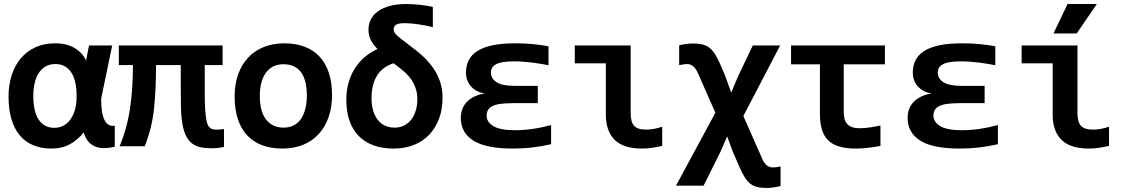

<svg xmlns="http://www.w3.org/2000/svg" viewBox="-20 -720 5538 945"><path d="M392.1 -68.8Q364.7 -32.7 325 -10.7Q285.2 11.2 233.9 11.2Q183.6 11.2 144.3 -4.9Q105 -21 77.9 -53Q50.8 -85 36.4 -133.1Q22 -181.2 22 -245.1Q22 -300.8 37.1 -348.6Q52.2 -396.5 81.3 -431.6Q110.4 -466.8 153.1 -486.8Q195.8 -506.8 251 -506.8Q307.6 -506.8 346.4 -484.1Q385.3 -461.4 403.8 -421.9L418 -496.1H532.2L478 -234.9V-229Q478 -160.6 494.9 -128.2Q511.7 -95.7 544.9 -101.1V2Q481.4 17.6 443.1 -1.5Q404.8 -20.5 392.1 -68.8ZM356.9 -249Q356.9 -326.2 329.3 -365.5Q301.8 -404.8 252.9 -404.8Q224.1 -404.8 203.4 -392.3Q182.6 -379.9 169.4 -358.6Q156.2 -337.4 150.1 -308.8Q144 -280.3 144 -248Q144 -170.4 170.9 -130.6Q197.8 -90.8 248 -90.8Q273.4 -90.8 293.7 -102.3Q314 -113.8 327.9 -134Q341.8 -154.3 349.4 -181.6Q356.9 -209 356.9 -241.2Z M1082.5 2.9Q1070.8 5.9 1054.4 7.8Q1038.1 9.8 1021.5 9.8Q997.6 9.8 974.9 6.3Q952.1 2.9 932.1 -9.3Q912.1 -21.5 898.7 -45.2Q885.3 -68.8 878.4 -107.2Q871.6 -145.5 870.6 -193.8Q869.6 -242.2 869.6 -399.9H748Q748 -285.6 738.5 -189.2Q729 -92.8 692.4 0H568.8Q606.4 -92.3 620.4 -188.7Q634.3 -285.2 634.3 -399.9H564.9V-496.1H1075.7V-399.9H987.8Q987.8 -282.7 987.8 -250.2Q987.8 -217.8 989.7 -183.6Q991.7 -149.4 996.3 -127Q1001 -104.5 1008.5 -95.7Q1016.1 -86.9 1025.4 -84.5Q1034.7 -82 1044.4 -82Q1053.2 -82 1063 -82.8Q1072.8 -83.5 1082.5 -85Z M1614.3 -252Q1614.3 -193.4 1597.7 -144.8Q1581.1 -96.2 1549.8 -61.5Q1518.6 -26.9 1473.1 -7.8Q1427.7 11.2 1369.6 11.2Q1314.5 11.2 1271 -4.9Q1227.5 -21 1197.3 -53Q1167 -85 1150.9 -133.1Q1134.8 -181.2 1134.8 -245.1Q1134.8 -304.2 1151.6 -352.5Q1168.5 -400.9 1200 -435.1Q1231.4 -469.2 1276.9 -488Q1322.3 -506.8 1379.4 -506.8Q1435.1 -506.8 1478.5 -490.5Q1522 -474.1 1552.2 -441.9Q1582.5 -409.7 1598.4 -362.1Q1614.3 -314.5 1614.3 -252ZM1490.2 -249Q1490.2 -326.2 1461.2 -365Q1432.1 -403.8 1375.5 -403.8Q1344.2 -403.8 1322.3 -391.6Q1300.3 -379.4 1286.1 -358.2Q1272 -336.9 1265.4 -308.6Q1258.8 -280.3 1258.8 -248Q1258.8 -170.4 1290 -131.1Q1321.3 -91.8 1375.5 -91.8Q1405.3 -91.8 1427.2 -103.8Q1449.2 -115.7 1462.9 -137Q1476.6 -158.2 1483.4 -187Q1490.2 -215.8 1490.2 -249Z M1837.9 -479Q1818.8 -497.6 1806.2 -521Q1793.5 -544.4 1793.5 -573.7Q1793.5 -601.6 1805.4 -624.8Q1817.4 -647.9 1840.8 -664.8Q1864.3 -681.6 1899.2 -690.9Q1934.1 -700.2 1980.5 -700.2Q2006.3 -700.2 2042.2 -696.8Q2078.1 -693.4 2110.4 -686V-586.4Q2070.8 -596.2 2033.7 -601.1Q1996.6 -606 1972.7 -606Q1941.4 -606 1929.4 -598.4Q1917.5 -590.8 1917.5 -576.2Q1917.5 -563.5 1927.2 -552.5Q1937 -541.5 1954.1 -528.8L2029.3 -470.7Q2065.9 -441.9 2090.8 -412.8Q2115.7 -383.8 2130.6 -354.5Q2145.5 -325.2 2151.9 -296.4Q2158.2 -267.6 2158.2 -240.2Q2158.2 -183.6 2141.6 -137.7Q2125 -91.8 2093.8 -58.3Q2062.5 -24.9 2017.8 -6.8Q1973.1 11.2 1917 11.2Q1861.8 11.2 1818.8 -4.4Q1775.9 -20 1745.8 -50.5Q1715.8 -81.1 1700.2 -125.7Q1684.6 -170.4 1684.6 -229Q1684.6 -272.9 1695.1 -311.3Q1705.6 -349.6 1725.3 -381.3Q1745.1 -413.1 1773.4 -437.7Q1801.8 -462.4 1837.9 -479ZM1917.5 -408.7Q1890.1 -399.9 1869.9 -385Q1849.6 -370.1 1836.7 -349.6Q1823.7 -329.1 1816.2 -301.3Q1808.6 -273.4 1808.6 -236.8Q1808.6 -170.4 1838.6 -131.1Q1868.7 -91.8 1922.4 -91.8Q1949.7 -91.8 1970.7 -103Q1991.7 -114.3 2005.9 -133.5Q2020 -152.8 2027.1 -178.5Q2034.2 -204.1 2034.2 -232.9Q2034.2 -274.4 2015.1 -310.8Q1996.1 -347.2 1958.5 -376.5Z M2679.7 -398.9Q2664.1 -401.9 2644.8 -405.3Q2625.5 -408.7 2604.2 -411.4Q2583 -414.1 2559.3 -416Q2535.6 -418 2511.2 -418Q2478 -418 2455.8 -414.3Q2433.6 -410.6 2420.4 -403.1Q2407.2 -395.5 2401.6 -385.3Q2396 -375 2396 -362.8Q2396 -349.6 2402.8 -337.2Q2409.7 -324.7 2423.6 -315.7Q2437.5 -306.6 2460 -302Q2482.4 -297.4 2513.7 -297.4H2627V-212.4H2505.9Q2465.3 -211.9 2441.2 -208.5Q2417 -205.1 2402.1 -197Q2387.2 -189 2381.1 -177.2Q2375 -165.5 2375 -150.9Q2375 -119.6 2408.2 -99.4Q2441.4 -79.1 2514.2 -79.1Q2555.7 -79.1 2600.6 -85.4Q2645.5 -91.8 2692.4 -104.5V-10.3Q2647.9 0 2601.1 5.6Q2554.2 11.2 2504.4 11.2Q2372.1 11.2 2310.1 -27.8Q2248 -66.9 2248 -140.1Q2248 -163.1 2255.6 -183.3Q2263.2 -203.6 2278.3 -219Q2293.5 -234.4 2315.7 -245.1Q2337.9 -255.9 2367.2 -259.8Q2345.7 -262.7 2328.4 -271.7Q2311 -280.8 2298.8 -294.2Q2286.6 -307.6 2280 -324.7Q2273.4 -341.8 2273.4 -361.8Q2273.4 -396 2286.6 -422.9Q2299.8 -449.7 2328.9 -468.5Q2357.9 -487.3 2404.1 -497.1Q2450.2 -506.8 2516.1 -506.8Q2562.5 -506.8 2602.8 -502.9Q2643.1 -499 2679.7 -492.2Z M3239.3 -2Q3217.3 3.4 3191.4 7.3Q3165.5 11.2 3140.1 11.2Q3048.3 11.2 3005.1 -32Q2961.9 -75.2 2961.9 -154.8V-408.2H2809.1V-496.1H3084V-166Q3084 -143.1 3087.9 -127.2Q3091.8 -111.3 3100.8 -101.3Q3109.9 -91.3 3124.3 -86.7Q3138.7 -82 3159.2 -82Q3177.7 -82 3198.5 -85.7Q3219.2 -89.4 3239.3 -96.2Z M3416 -357.9Q3403.8 -385.7 3390.1 -395.3Q3376.5 -404.8 3360.8 -404.8Q3345.2 -404.8 3322.8 -398.9V-497.1Q3337.9 -501 3356 -503.4Q3374 -505.9 3389.6 -505.9Q3418 -505.9 3438 -501Q3458 -496.1 3473.4 -483.6Q3488.8 -471.2 3501.7 -449.7Q3514.6 -428.2 3528.8 -395L3549.3 -346.2L3579.1 -264.2L3612.8 -344.7L3685.1 -496.1H3819.8L3638.7 -148.9L3731.9 62Q3742.2 85.4 3755.1 94.7Q3768.1 104 3783.7 104Q3793 104 3802.5 102.8Q3812 101.6 3821.8 99.1V195.8Q3801.3 200.7 3783.7 202.9Q3766.1 205.1 3753.9 205.1Q3726.1 205.1 3706.3 200.2Q3686.5 195.3 3671.6 183.1Q3656.7 170.9 3644.3 150.6Q3631.8 130.4 3618.7 100.1L3585.9 24.4L3559.1 -48.8L3527.3 24.4L3442.9 193.8H3307.1L3501 -165Z M4313.5 -2Q4286.6 3.4 4254.4 7.3Q4222.2 11.2 4192.9 11.2Q4144 11.2 4110.1 1Q4076.2 -9.3 4055.2 -30.3Q4034.2 -51.3 4024.9 -83.7Q4015.6 -116.2 4015.6 -161.1V-403.3H3873.5V-496.1H4335.4V-403.3H4132.8V-169.9Q4132.8 -150.9 4136.5 -135.7Q4140.1 -120.6 4149.2 -110.4Q4158.2 -100.1 4173.3 -94.5Q4188.5 -88.9 4211.4 -88.9Q4237.3 -88.9 4264.9 -93.3Q4292.5 -97.7 4313.5 -102.1Z M4878.9 -398.9Q4863.3 -401.9 4844 -405.3Q4824.7 -408.7 4803.5 -411.4Q4782.2 -414.1 4758.5 -416Q4734.9 -418 4710.4 -418Q4677.2 -418 4655 -414.3Q4632.8 -410.6 4619.6 -403.1Q4606.4 -395.5 4600.8 -385.3Q4595.2 -375 4595.2 -362.8Q4595.2 -349.6 4602.1 -337.2Q4608.9 -324.7 4622.8 -315.7Q4636.7 -306.6 4659.2 -302Q4681.6 -297.4 4712.9 -297.4H4826.2V-212.4H4705.1Q4664.6 -211.9 4640.4 -208.5Q4616.2 -205.1 4601.3 -197Q4586.4 -189 4580.3 -177.2Q4574.2 -165.5 4574.2 -150.9Q4574.2 -119.6 4607.4 -99.4Q4640.6 -79.1 4713.4 -79.1Q4754.9 -79.1 4799.8 -85.4Q4844.7 -91.8 4891.6 -104.5V-10.3Q4847.2 0 4800.3 5.6Q4753.4 11.2 4703.6 11.2Q4571.3 11.2 4509.3 -27.8Q4447.3 -66.9 4447.3 -140.1Q4447.3 -163.1 4454.8 -183.3Q4462.4 -203.6 4477.5 -219Q4492.7 -234.4 4514.9 -245.1Q4537.1 -255.9 4566.4 -259.8Q4544.9 -262.7 4527.6 -271.7Q4510.3 -280.8 4498 -294.2Q4485.8 -307.6 4479.2 -324.7Q4472.7 -341.8 4472.7 -361.8Q4472.7 -396 4485.8 -422.9Q4499 -449.7 4528.1 -468.5Q4557.1 -487.3 4603.3 -497.1Q4649.4 -506.8 4715.3 -506.8Q4761.7 -506.8 4802 -502.9Q4842.3 -499 4878.9 -492.2Z M5438.5 -2Q5416.5 3.4 5390.6 7.3Q5364.7 11.2 5339.4 11.2Q5247.6 11.2 5204.3 -32Q5161.1 -75.2 5161.1 -154.8V-408.2H5008.3V-496.1H5283.2V-166Q5283.2 -143.1 5287.1 -127.2Q5291 -111.3 5300 -101.3Q5309.1 -91.3 5323.5 -86.7Q5337.9 -82 5358.4 -82Q5377 -82 5397.7 -85.7Q5418.5 -89.4 5438.5 -96.2ZM5279.3 -555.2H5165L5234.4 -700.2H5378.4ZM4948.2 -496.1Z"/></svg>

Font: Code New Roman
Style: Bold
Weight: 700
Monospace: yes
Designer: Sam Radian
Foundry: Code New Roman
Version: Version 1.508 October 19, 2014